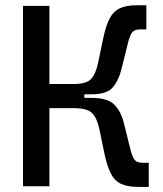

<svg xmlns="http://www.w3.org/2000/svg" viewBox="-20 -716 626 738"><path d="M261.2 -353.5 264.2 -393.1Q312 -393.1 330.1 -412.4Q348.1 -431.6 357.4 -475.6L376 -565.4Q386.2 -614.7 400.4 -643.1Q414.6 -671.4 439.5 -683.6Q464.4 -695.8 506.8 -695.8H542.5V-603H519Q496.6 -603 487.8 -591.3Q479 -579.6 472.2 -552.2L446.3 -448.2Q435.5 -405.3 412.8 -379.4Q390.1 -353.5 331.1 -353.5ZM68.4 0V-693.4H169.9V0ZM144 -300.3V-393.1H304.2V-300.3ZM511.7 2.4Q469.2 2.4 444.3 -9.8Q419.4 -22 405.3 -50.5Q391.1 -79.1 380.9 -127.9L362.3 -217.8Q353.5 -261.2 334.5 -280.8Q315.4 -300.3 264.2 -300.3L261.2 -339.8H331.1Q393.6 -339.8 419.2 -314Q444.8 -288.1 455.6 -245.1L481.4 -141.1Q488.3 -113.8 497.1 -102.1Q505.9 -90.3 528.3 -90.3H551.8V2.4Z"/></svg>

Font: Cascadia Mono
Style: Regular
Weight: 400
Monospace: yes
Designer: Aaron Bell
Foundry: Saja Typeworks
Version: Version 2404.023